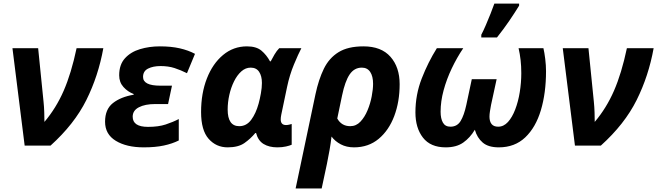

<svg xmlns="http://www.w3.org/2000/svg" viewBox="-20 -816 3683 1076"><path d="M118.2 0 49.8 -545.9H193.8L224.1 -245.1Q227.1 -217.3 228 -186Q229 -154.8 229 -132.8Q294.4 -210 336.9 -307.4Q379.4 -404.8 409.2 -545.9H559.1Q531.2 -390.6 463.9 -255.4Q396.5 -120.1 263.2 0Z M785.6 9.8Q689 9.8 628.9 -26.9Q568.8 -63.5 568.8 -133.8Q568.8 -203.6 612.8 -238.3Q656.7 -272.9 729 -285.2V-289.1Q695.8 -301.8 671.9 -328.4Q647.9 -355 647.9 -394Q647.9 -453.6 680.2 -489.3Q712.4 -524.9 764.4 -540.5Q816.4 -556.2 876 -556.2Q939 -556.2 987.3 -545.2Q1035.6 -534.2 1072.8 -514.2L1027.8 -405.8Q992.7 -423.3 958 -434.6Q923.3 -445.8 879.9 -445.8Q837.9 -445.8 809.8 -431.6Q781.7 -417.5 781.7 -384.8Q781.7 -335.9 877.9 -335.9H943.8L921.9 -232.9H849.6Q793 -232.9 758.3 -214.8Q723.6 -196.8 723.6 -162.1Q723.6 -105 809.6 -105Q867.7 -105 908.4 -118.4Q949.2 -131.8 981.9 -148.9V-28.8Q945.8 -10.7 898.4 -0.5Q851.1 9.8 785.6 9.8Z M1255.9 9.8Q1191.4 9.8 1149.2 -38.1Q1106.9 -85.9 1106.9 -188Q1106.9 -293 1139.4 -376.2Q1171.9 -459.5 1230 -507.8Q1288.1 -556.2 1363.8 -556.2Q1416.5 -556.2 1445.1 -532.2Q1473.6 -508.3 1493.2 -472.2H1497.1Q1505.4 -488.8 1518.3 -510.5Q1531.2 -532.2 1544.9 -545.9H1668.9Q1651.9 -513.7 1627.4 -454.8Q1603 -396 1588.9 -329.1L1556.2 -172.9Q1553.2 -158.2 1553.2 -147Q1553.2 -115.2 1583 -115.2Q1590.3 -115.2 1599.6 -117.2Q1608.9 -119.1 1614.7 -121.1V-4.9Q1604 0 1582.8 4.9Q1561.5 9.8 1534.2 9.8Q1488.3 9.8 1457.3 -9Q1426.3 -27.8 1415 -70.8H1411.1Q1384.3 -38.6 1349.9 -14.4Q1315.4 9.8 1255.9 9.8ZM1320.8 -108.9Q1361.3 -108.9 1387.7 -144.5Q1414.1 -180.2 1429.2 -234.9Q1436.5 -261.2 1442.1 -293Q1447.8 -324.7 1447.8 -351.1Q1447.8 -390.1 1432.1 -413.6Q1416.5 -437 1384.8 -437Q1356 -437 1332.3 -415.8Q1308.6 -394.5 1291.5 -359.9Q1274.4 -325.2 1265.1 -283.9Q1255.9 -242.7 1255.9 -202.1Q1255.9 -108.9 1320.8 -108.9Z M1636.7 240.2 1748 -288.1Q1765.6 -370.6 1794.9 -430.7Q1824.2 -490.7 1877 -523.4Q1929.7 -556.2 2017.1 -556.2Q2116.7 -556.2 2168.2 -497.8Q2219.7 -439.5 2219.7 -344.2Q2219.7 -246.1 2189.5 -165.8Q2159.2 -85.4 2102.1 -37.8Q2044.9 9.8 1963.9 9.8Q1921.9 9.8 1889.9 -7.1Q1857.9 -23.9 1837.9 -50.8Q1833.5 -12.7 1826.9 24.9Q1820.3 62.5 1812 103L1782.7 240.2ZM1942.9 -108.9Q1976.1 -108.9 2000 -134.3Q2023.9 -159.7 2039.8 -198Q2055.7 -236.3 2063.2 -276.4Q2070.8 -316.4 2070.8 -346.2Q2070.8 -388.7 2054.7 -412.8Q2038.6 -437 2007.8 -437Q1965.3 -437 1939.5 -398.9Q1913.6 -360.8 1897 -280.8L1870.1 -151.9Q1894 -108.9 1942.9 -108.9Z M2478 9.8Q2392.6 9.8 2350.3 -44.7Q2308.1 -99.1 2308.1 -186Q2308.1 -285.2 2343.5 -376.2Q2378.9 -467.3 2428.2 -545.9H2576.2Q2540.5 -493.2 2511.7 -432.6Q2482.9 -372.1 2466.1 -310.1Q2449.2 -248 2449.2 -189.9Q2449.2 -151.4 2462.2 -128.7Q2475.1 -106 2504.4 -106Q2542 -106 2561.3 -137.7Q2580.6 -169.4 2593.3 -228L2624 -372.1H2763.2L2731.9 -228Q2728.5 -209.5 2725.8 -192.6Q2723.1 -175.8 2723.1 -162.1Q2723.1 -135.7 2734.9 -120.8Q2746.6 -106 2772 -106Q2802.7 -106 2826.7 -132.3Q2850.6 -158.7 2867.4 -202.6Q2884.3 -246.6 2892.8 -299.6Q2901.4 -352.5 2901.4 -405.8Q2901.4 -445.8 2897.5 -479.7Q2893.6 -513.7 2886.2 -545.9H3025.4Q3031.2 -521.5 3035.6 -485.8Q3040 -450.2 3040 -417Q3040 -294.9 3011.2 -198.5Q2982.4 -102.1 2923.6 -46.1Q2864.7 9.8 2775.4 9.8Q2716.3 9.8 2685.1 -17.1Q2653.8 -43.9 2641.1 -88.9Q2614.3 -43.9 2576.2 -17.1Q2538.1 9.8 2478 9.8ZM2677.2 -606V-621.1Q2689.5 -644.5 2702.9 -675.8Q2716.3 -707 2729 -738.8Q2741.7 -770.5 2750.5 -795.9H2889.2V-784.2Q2865.2 -745.1 2834 -699.2Q2802.7 -653.3 2765.1 -606Z M3202.1 0 3133.8 -545.9H3277.8L3308.1 -245.1Q3311 -217.3 3312 -186Q3313 -154.8 3313 -132.8Q3378.4 -210 3420.9 -307.4Q3463.4 -404.8 3493.2 -545.9H3643.1Q3615.2 -390.6 3547.9 -255.4Q3480.5 -120.1 3347.2 0Z"/></svg>

Font: Open Sans
Style: Bold Italic
Weight: 700
Italic angle: -12°
Designer: Monotype Design Team
Foundry: Monotype Imaging Inc.
Version: Version 3.003; ttfautohint (v1.8.4)